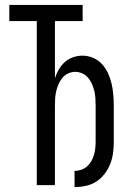

<svg xmlns="http://www.w3.org/2000/svg" viewBox="-20 -755 540 783"><path d="M284 8V-58Q297 -58 310.5 -62.5Q324 -67 334.5 -76Q345 -85 352 -97Q359 -109 363 -122.5Q367 -136 368.5 -150Q370 -164 370 -177V-325Q370 -340 369 -355Q368 -370 364.5 -384.5Q361 -399 355 -412.5Q349 -426 339.5 -437.5Q330 -449 316 -455.5Q302 -462 287 -462Q272 -462 258 -455.5Q244 -449 234.5 -437.5Q225 -426 219 -412.5Q213 -399 209.5 -384.5Q206 -370 205 -355Q204 -340 204 -325V0H130V-669H18V-735H317V-669H204V-436Q210 -455 220 -472Q230 -489 244.5 -502Q259 -515 278 -521.5Q297 -528 316 -528Q339 -528 360 -519Q381 -510 396 -493.5Q411 -477 420.5 -456.5Q430 -436 435 -414Q440 -392 442 -369.5Q444 -347 444 -325V-177Q444 -154 441 -131Q438 -108 429.5 -86.5Q421 -65 406.5 -46Q392 -27 372.5 -14.5Q353 -2 330 3Q307 8 284 8Z"/></svg>

Font: HulyMono
Style: Regular
Weight: 400
Monospace: yes
Designer: Belleve Invis
Foundry: Belleve Invis
Version: Version 33.2.5; ttfautohint (v1.8.4)